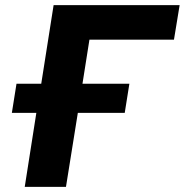

<svg xmlns="http://www.w3.org/2000/svg" viewBox="-20 -725 717 745"><path d="M76 0 121 -287H26L44 -400H140L188 -705H677L655 -571H327L300 -400H482L464 -287H282L236 0Z"/></svg>

Font: Nunito Sans 9pt ExtraBold
Style: Italic
Weight: 800
Italic angle: -9°
Version: Version 3.101;gftools[0.9.27]